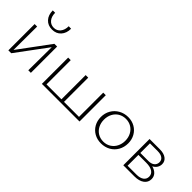

<svg xmlns="http://www.w3.org/2000/svg" viewBox="67 -1387 2118 2118"><g transform="rotate(45 1126.5 -327.5)"><path d="M437 0H397L400 -363L131 0H86V-410H125L123 -43L394 -410H437ZM407 -658 369 -659Q369 -601 340 -565.5Q311 -530 264 -530Q216 -530 187 -565Q158 -600 158 -658H121Q121 -587 160 -544.5Q199 -502 264 -502Q329 -502 368 -545Q407 -588 407 -658Z M1196 -410V0H609V-410H649V-32H882V-410H922V-32H1156V-410Z M1327 -202Q1327 -262 1355 -310.5Q1383 -359 1432.5 -387Q1482 -415 1543 -415Q1601 -415 1647.5 -388.5Q1694 -362 1720.5 -315Q1747 -268 1747 -210Q1747 -149 1719.5 -100Q1692 -51 1643 -23.5Q1594 4 1533 4Q1474 4 1427 -22.5Q1380 -49 1353.5 -96Q1327 -143 1327 -202ZM1704 -206Q1704 -257 1682.5 -297.5Q1661 -338 1623.5 -360.5Q1586 -383 1539 -383Q1490 -383 1452 -360Q1414 -337 1393 -296.5Q1372 -256 1372 -206Q1372 -154 1393.5 -113.5Q1415 -73 1452.5 -50.5Q1490 -28 1538 -28Q1586 -28 1624 -51.5Q1662 -75 1683 -116Q1704 -157 1704 -206Z M2208 -113Q2208 -61 2166.5 -30.5Q2125 0 2053 0H1879V-410H2040Q2102 -410 2138 -383.5Q2174 -357 2174 -312Q2174 -282 2158 -257Q2142 -232 2113 -218Q2158 -206 2183 -179Q2208 -152 2208 -113ZM1916 -379V-229H2042Q2087 -229 2112.5 -250Q2138 -271 2138 -307Q2138 -340 2111.5 -359.5Q2085 -379 2036 -379ZM2170 -113Q2170 -154 2135.5 -176.5Q2101 -199 2037 -199H1916V-30H2055Q2109 -30 2139.5 -52Q2170 -74 2170 -113Z"/></g></svg>

Font: Ysabeau Light
Style: Regular
Weight: 300
Designer: Christian Thalmann (Catharsis Fonts)
Version: Version 0.003